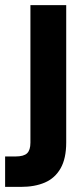

<svg xmlns="http://www.w3.org/2000/svg" viewBox="-54 -516 328 751"><path d="M-34 215V96H7Q39 96 52 83.5Q65 71 65 42V-496H205V41Q205 104 183 142.5Q161 181 121.5 198Q82 215 28 215Z"/></svg>

Font: DM Sans 28pt ExtraBold
Style: Regular
Weight: 800
Version: Version 4.004;gftools[0.9.30]